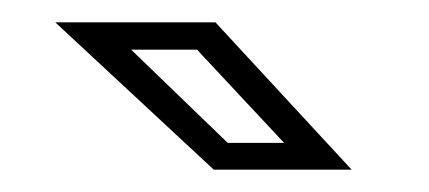

<svg xmlns="http://www.w3.org/2000/svg" viewBox="-20 -708 384 172"><path d="M295 -556H171.5L29.5 -688H173ZM234.5 -580 156.5 -663.5H97.5L184 -580Z"/></svg>

Font: Tourney
Style: Regular
Weight: 400
Designer: Tyler Finck
Foundry: Etcetera Type Co
Version: Version 1.015